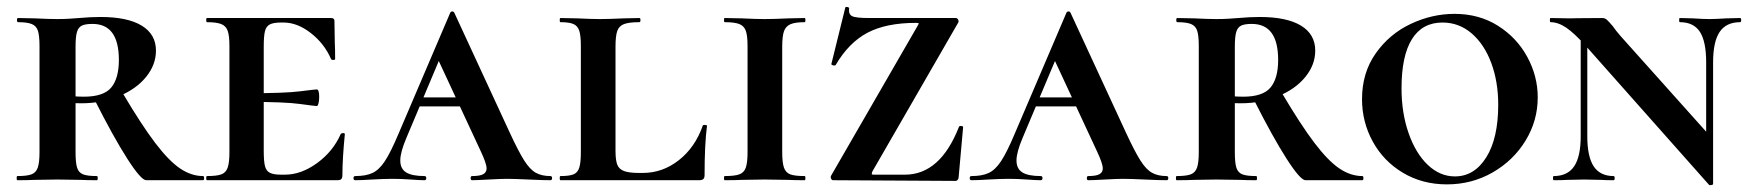

<svg xmlns="http://www.w3.org/2000/svg" viewBox="-20 -520 5051 554"><path d="M260 0Q230 0 213 -1L145 -2L80 -1Q62 0 30 0Q28 0 28 -6Q28 -12 30 -12Q58 -12 71 -17Q84 -22 89 -36.5Q94 -51 94 -81V-387Q94 -417 89.5 -431Q85 -445 72 -450.5Q59 -456 32 -456Q29 -456 29 -462Q29 -468 32 -468L81 -467Q121 -465 145 -465Q164 -465 180 -466Q196 -467 208 -468Q241 -471 270 -471Q348 -471 389 -446Q430 -421 430 -374Q430 -333 401.5 -298Q373 -263 323.5 -242.5Q274 -222 215 -222Q183 -222 160 -226L159 -248Q184 -241 222 -241Q279 -241 301 -267.5Q323 -294 323 -347Q323 -451 247 -451Q226 -451 216 -446Q206 -441 202 -427.5Q198 -414 198 -385V-81Q198 -50 202.5 -36Q207 -22 219.5 -17Q232 -12 260 -12Q262 -12 262 -6Q262 0 260 0ZM566 0H402Q387 0 347 -62.5Q307 -125 253 -232L333 -253Q388 -160 427.5 -108Q467 -56 499.5 -34Q532 -12 566 -12Q569 -12 569 -6Q569 0 566 0Z M577 -12Q606 -12 619 -17Q632 -22 637 -36.5Q642 -51 642 -81V-387Q642 -417 637 -431Q632 -445 618.5 -450.5Q605 -456 577 -456Q575 -456 575 -462Q575 -468 577 -468H935Q945 -468 945 -460L946 -398Q947 -379 947 -350Q947 -347 941.5 -347Q936 -347 935 -350Q916 -394 877 -424.5Q838 -455 798 -455H791Q769 -455 758.5 -449.5Q748 -444 744.5 -430Q741 -416 741 -386V-85Q741 -55 744.5 -41Q748 -27 758.5 -21.5Q769 -16 791 -16H802Q849 -16 895 -49.5Q941 -83 963 -133Q965 -136 970 -136Q975 -136 975 -133Q968 -61 968 -15Q968 -7 965 -3.5Q962 0 953 0H577Q575 0 575 -6Q575 -12 577 -12ZM697 -226V-251Q802 -251 845.5 -256.5Q889 -262 894 -262Q901 -262 901 -240Q901 -230 899 -222Q897 -214 894 -214Q889 -214 845.5 -220Q802 -226 697 -226Z M1191 -239H1374L1381 -213H1176ZM1568 0Q1547 0 1505 -2Q1461 -4 1443 -4Q1426 -4 1390 -2Q1356 0 1342 0Q1338 0 1338 -6Q1338 -12 1342 -12Q1365 -12 1374.5 -17.5Q1384 -23 1384 -34Q1384 -48 1367 -84L1240 -357L1284 -434L1153 -123Q1135 -81 1135 -57Q1135 -33 1152 -22.5Q1169 -12 1205 -12Q1210 -12 1210 -6Q1210 0 1205 0Q1191 0 1165 -2Q1137 -4 1113 -4Q1088 -4 1054 -2Q1024 0 1005 0Q1000 0 1000 -6Q1000 -12 1005 -12Q1036 -12 1055 -21Q1074 -30 1090.5 -55Q1107 -80 1129 -132L1279 -483Q1281 -487 1285 -487Q1289 -487 1291 -483L1451 -137Q1476 -83 1492.5 -57Q1509 -31 1526 -21.5Q1543 -12 1568 -12Q1573 -12 1573 -6Q1573 0 1568 0Z M1824 -21H1835Q1892 -21 1939 -58Q1986 -95 2008 -158Q2009 -160 2014.5 -159.5Q2020 -159 2020 -157Q2013 -104 2013 -15Q2013 -7 2009.5 -3.5Q2006 0 1997 0H1597Q1595 0 1595 -6Q1595 -12 1597 -12Q1623 -12 1635 -17Q1647 -22 1651.5 -36.5Q1656 -51 1656 -81V-387Q1656 -417 1651.5 -431Q1647 -445 1635 -450.5Q1623 -456 1597 -456Q1595 -456 1595 -462Q1595 -468 1597 -468L1646 -467Q1688 -465 1711 -465Q1737 -465 1779 -467L1825 -468Q1828 -468 1828 -462Q1828 -456 1825 -456Q1795 -456 1780.5 -450.5Q1766 -445 1761 -430.5Q1756 -416 1756 -386V-85Q1756 -58 1761 -45Q1766 -32 1780.5 -26.5Q1795 -21 1824 -21Z M2302 -12Q2304 -12 2304 -6Q2304 0 2302 0Q2271 0 2254 -1L2186 -2L2121 -1Q2103 0 2071 0Q2069 0 2069 -6Q2069 -12 2071 -12Q2100 -12 2113.5 -17Q2127 -22 2132 -36.5Q2137 -51 2137 -81V-387Q2137 -417 2132 -431Q2127 -445 2113.5 -450.5Q2100 -456 2071 -456Q2069 -456 2069 -462Q2069 -468 2071 -468L2121 -467Q2161 -465 2186 -465Q2213 -465 2255 -467L2302 -468Q2304 -468 2304 -462Q2304 -456 2302 -456Q2274 -456 2260.5 -450Q2247 -444 2242 -429.5Q2237 -415 2237 -385V-81Q2237 -51 2242 -36.5Q2247 -22 2260 -17Q2273 -12 2302 -12Z M2631 -452Q2631 -454 2623 -454Q2537 -454 2483 -425.5Q2429 -397 2391 -332Q2390 -331 2387 -331Q2384 -331 2381 -332.5Q2378 -334 2379 -336L2419 -498Q2419 -500 2423 -500Q2426 -500 2428.5 -498.5Q2431 -497 2430 -496Q2428 -479 2438.5 -473.5Q2449 -468 2488 -468H2738Q2742 -468 2744.5 -463.5Q2747 -459 2745 -455L2497 -25Q2495 -19 2495.5 -17.5Q2496 -16 2502 -16H2591Q2693 -16 2747 -154Q2748 -157 2753.5 -156.5Q2759 -156 2759 -153L2746 -8Q2746 -5 2743.5 -1.5Q2741 2 2737 2L2384 0Q2380 0 2378 -4.5Q2376 -9 2378 -13L2628 -446Z M2969 -239H3152L3159 -213H2954ZM3346 0Q3325 0 3283 -2Q3239 -4 3221 -4Q3204 -4 3168 -2Q3134 0 3120 0Q3116 0 3116 -6Q3116 -12 3120 -12Q3143 -12 3152.5 -17.5Q3162 -23 3162 -34Q3162 -48 3145 -84L3018 -357L3062 -434L2931 -123Q2913 -81 2913 -57Q2913 -33 2930 -22.5Q2947 -12 2983 -12Q2988 -12 2988 -6Q2988 0 2983 0Q2969 0 2943 -2Q2915 -4 2891 -4Q2866 -4 2832 -2Q2802 0 2783 0Q2778 0 2778 -6Q2778 -12 2783 -12Q2814 -12 2833 -21Q2852 -30 2868.5 -55Q2885 -80 2907 -132L3057 -483Q3059 -487 3063 -487Q3067 -487 3069 -483L3229 -137Q3254 -83 3270.5 -57Q3287 -31 3304 -21.5Q3321 -12 3346 -12Q3351 -12 3351 -6Q3351 0 3346 0Z M3605 0Q3575 0 3558 -1L3490 -2L3425 -1Q3407 0 3375 0Q3373 0 3373 -6Q3373 -12 3375 -12Q3403 -12 3416 -17Q3429 -22 3434 -36.5Q3439 -51 3439 -81V-387Q3439 -417 3434.5 -431Q3430 -445 3417 -450.5Q3404 -456 3377 -456Q3374 -456 3374 -462Q3374 -468 3377 -468L3426 -467Q3466 -465 3490 -465Q3509 -465 3525 -466Q3541 -467 3553 -468Q3586 -471 3615 -471Q3693 -471 3734 -446Q3775 -421 3775 -374Q3775 -333 3746.5 -298Q3718 -263 3668.5 -242.5Q3619 -222 3560 -222Q3528 -222 3505 -226L3504 -248Q3529 -241 3567 -241Q3624 -241 3646 -267.5Q3668 -294 3668 -347Q3668 -451 3592 -451Q3571 -451 3561 -446Q3551 -441 3547 -427.5Q3543 -414 3543 -385V-81Q3543 -50 3547.5 -36Q3552 -22 3564.5 -17Q3577 -12 3605 -12Q3607 -12 3607 -6Q3607 0 3605 0ZM3911 0H3747Q3732 0 3692 -62.5Q3652 -125 3598 -232L3678 -253Q3733 -160 3772.5 -108Q3812 -56 3844.5 -34Q3877 -12 3911 -12Q3914 -12 3914 -6Q3914 0 3911 0Z M3910 -234Q3910 -310 3949.5 -366Q3989 -422 4050.5 -451Q4112 -480 4177 -480Q4248 -480 4302.5 -445.5Q4357 -411 4387 -355.5Q4417 -300 4417 -239Q4417 -172 4382 -114.5Q4347 -57 4287 -22.5Q4227 12 4155 12Q4084 12 4028 -21.5Q3972 -55 3941 -111.5Q3910 -168 3910 -234ZM4303 -218Q4303 -284 4283 -338Q4263 -392 4226.5 -423.5Q4190 -455 4142 -455Q4084 -455 4054 -407Q4024 -359 4024 -265Q4024 -194 4044.5 -135.5Q4065 -77 4100 -44Q4135 -11 4178 -11Q4234 -11 4268.5 -66Q4303 -121 4303 -218Z M4541 -446 4560 -443V-127Q4560 -68 4578.5 -40Q4597 -12 4636 -12Q4639 -12 4639 -6Q4639 0 4636 0Q4612 0 4599 -1L4551 -2L4503 -1Q4489 0 4463 0Q4461 0 4461 -6Q4461 -12 4463 -12Q4503 -12 4522 -40Q4541 -68 4541 -127ZM4911 13 4557 -386Q4523 -424 4499.5 -440Q4476 -456 4454 -456Q4452 -456 4452 -462Q4452 -468 4454 -468L4510 -467Q4518 -467 4532 -467.5Q4546 -468 4603 -468Q4611 -468 4616.5 -463Q4622 -458 4634 -444Q4642 -432 4656 -416L4912 -130L4923 11Q4923 13 4918 14Q4913 15 4911 13ZM4923 11 4903 -20V-340Q4903 -400 4885 -428Q4867 -456 4827 -456Q4825 -456 4825 -462Q4825 -468 4827 -468L4865 -467Q4895 -465 4912 -465Q4929 -465 4961 -467L5001 -468Q5004 -468 5004 -462Q5004 -456 5001 -456Q4961 -456 4942 -428Q4923 -400 4923 -340Z"/></svg>

Font: Cormorant SC
Style: Bold
Weight: 700
Designer: Christian Thalmann (Catharsis Fonts)
Foundry: Catharsis Fonts
Version: Version 4.000